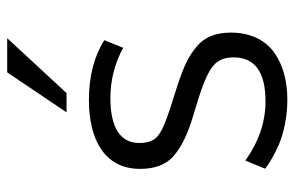

<svg xmlns="http://www.w3.org/2000/svg" viewBox="-156 -612 780 507"><g transform="rotate(-90 233.5 -359.0)"><path d="M223.1 10.3C271.5 10.3 313 -0.5 346.2 -23.4C379.9 -46.4 400.4 -86.9 400.4 -138.2C400.4 -178.7 389.2 -207.5 363.8 -229C338.4 -250.5 312 -262.7 265.6 -278.3L245.6 -284.7L210.4 -295.9C199.2 -299.3 192.9 -301.8 191.4 -302.2C158.7 -313 136.7 -323.2 125.5 -333.5C114.3 -343.8 108.9 -359.4 108.9 -381.3C108.9 -430.2 148.9 -457 227.5 -457C274.4 -457 318.8 -445.8 360.4 -423.3L380.4 -473.1C337.9 -500 285.2 -513.7 222.2 -513.7C120.6 -513.7 40.5 -474.1 40.5 -378.4C40.5 -341.3 50.8 -313 70.8 -293.5C90.8 -274.4 121.6 -257.8 162.6 -244.1L234.9 -221.7C272.5 -209.5 298.8 -197.3 313 -185.1C327.6 -173.3 335 -155.8 335 -131.8C335 -75.7 296.4 -47.4 218.8 -47.4C164.6 -47.4 112.8 -64.9 62.5 -100.6L41 -48.3C54.7 -38.1 71.3 -27.3 102.1 -13.2C133.3 0.5 177.7 10.3 223.1 10.3ZM240.7 -572.8 385.7 -729.5H295.4L189.9 -572.8Z"/></g></svg>

Font: Ride Light
Style: Regular
Weight: 300
Version: Version 3.000